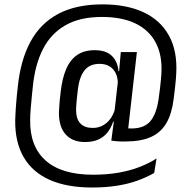

<svg xmlns="http://www.w3.org/2000/svg" viewBox="-20 -685 875 878"><path d="M369 -35.5Q312 -35.5 280.8 -69.8Q249.5 -104 249.5 -168.5Q249.5 -174 250 -180.5Q250.5 -187 251 -197.2Q251.5 -207.5 253 -224Q254.5 -240.5 257.5 -265Q264 -324.5 281.8 -367.2Q299.5 -410 331.8 -432.8Q364 -455.5 413 -455.5Q465 -455.5 491.5 -429.5Q518 -403.5 522 -359.5H542L518.5 -288.5Q519 -291.5 519 -294.8Q519 -298 519 -301Q519 -331 508.5 -351.5Q498 -372 479.5 -382.5Q461 -393 435.5 -393Q388.5 -393 365.2 -361.5Q342 -330 336 -275Q333 -250.5 331.5 -234.2Q330 -218 329.2 -208Q328.5 -198 328.2 -192Q328 -186 328 -182Q328 -141 347.5 -120.5Q367 -100 404.5 -100Q429 -100 449.2 -110.8Q469.5 -121.5 484 -140.8Q498.5 -160 505.5 -185.5L515.5 -129H497.5Q488.5 -101.5 472.5 -80.5Q456.5 -59.5 431 -47.5Q405.5 -35.5 369 -35.5ZM561 -51 489 -42 503 -148 502 -161.5 521.5 -333 523.5 -345.5 532 -442.5 532.5 -447H606ZM489 -42 545 -99.5Q554 -99 561.2 -98.2Q568.5 -97.5 581 -97.5Q638.5 -97.5 667 -130.2Q695.5 -163 705.5 -234Q709.5 -261.5 712 -283.8Q714.5 -306 716 -322.2Q717.5 -338.5 718 -348Q723 -430 693.2 -488Q663.5 -546 601.2 -576.8Q539 -607.5 446 -607.5Q345 -607.5 278.8 -569.2Q212.5 -531 176.5 -460.5Q140.5 -390 130.5 -292.5Q128 -268.5 126 -249.2Q124 -230 122.8 -214.2Q121.5 -198.5 120.2 -185.2Q119 -172 118.5 -160.2Q118 -148.5 118 -136.5Q116 -15.5 188.8 49.2Q261.5 114 405.5 114Q469.5 114 523 104.5Q576.5 95 619.8 78Q663 61 696 39.5L685 106Q651 125.5 609 140.8Q567 156 515.5 164.2Q464 172.5 401 172.5Q286 172.5 207.2 137.5Q128.5 102.5 88.5 34Q48.5 -34.5 49.5 -134Q50 -146.5 50.5 -159.2Q51 -172 52 -186Q53 -200 54.2 -215.8Q55.5 -231.5 57.2 -249.8Q59 -268 61.5 -289.5Q74 -410.5 119.5 -494.5Q165 -578.5 246.8 -621.8Q328.5 -665 448.5 -665Q559 -665 636.2 -629Q713.5 -593 752.5 -522.5Q791.5 -452 786 -349Q785.5 -338 784.2 -322.5Q783 -307 780.5 -284.8Q778 -262.5 774 -231.5Q765.5 -164.5 740.8 -122Q716 -79.5 671.2 -59Q626.5 -38.5 556.5 -38Q538 -37.5 521.8 -38.5Q505.5 -39.5 489 -42Z"/></svg>

Font: Anek Devanagari Medium
Style: Regular
Weight: 400
Version: Version 1.003